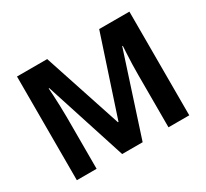

<svg xmlns="http://www.w3.org/2000/svg" viewBox="-143 -929 1229 1145"><g transform="rotate(-30 472.0 -357.0)"><path d="M397 0 217 -558H213Q215 -538 216.5 -505Q218 -472 219.5 -433.5Q221 -395 221 -358V0H85V-714H293L470 -177H474L651 -714H859V0H716V-362Q716 -397 717 -433.5Q718 -470 720 -503Q722 -536 723 -557H719L538 0Z"/></g></svg>

Font: Noto Sans Cherokee
Style: Regular
Weight: 400
Designer: Monotype Design Team
Foundry: Monotype Imaging Inc.
Version: Version 2.001